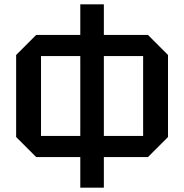

<svg xmlns="http://www.w3.org/2000/svg" viewBox="-20 -720 844 880"><path d="M54 -92V-468L146 -560H658L750 -468V-92L658 0H146ZM168 -463V-97H636V-463ZM456 140H348V-700H456Z"/></svg>

Font: Tektur Medium
Style: Regular
Weight: 500
Designer: Adam Jagosz
Foundry: Adam Jagosz
Version: Version 1.005;gftools[0.9.30]